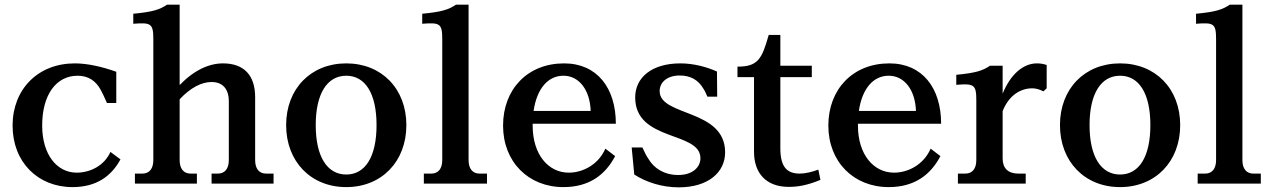

<svg xmlns="http://www.w3.org/2000/svg" viewBox="-20 -788 5461 824"><path d="M439 -346H479V-480C420 -501 357 -516 301 -516C143 -516 34 -405 34 -249C34 -93 142 15 291 15C394 15 458 -32 497 -104L454 -136C427 -76 366 -47 309 -47C224 -47 161 -125 161 -249C161 -384 223 -463 313 -463C358 -463 392 -442 414 -399C421 -385 428 -372 439 -346Z M751 -101V-362C798 -412 845 -436 888 -436C934 -436 962 -408 962 -353V-101C962 -64 945 -43 915 -43H888V0H1154V-43H1122C1092 -43 1075 -64 1075 -101V-371C1075 -466 1026 -516 937 -516C878 -516 814 -488 751 -423V-768H697C664 -746 635 -737 552 -729V-686C628 -692 638 -687 638 -620V-101C638 -64 621 -43 591 -43H559V0H825V-43H798C768 -43 751 -64 751 -101Z M1466 -39C1384 -39 1335 -116 1335 -251C1335 -386 1384 -463 1466 -463C1548 -463 1596 -386 1596 -251C1596 -116 1548 -39 1466 -39ZM1208 -251C1208 -95 1314 15 1466 15C1618 15 1724 -95 1724 -251C1724 -407 1618 -516 1466 -516C1314 -516 1208 -407 1208 -251Z M1991 -101V-768H1937C1904 -746 1875 -737 1792 -729V-686C1868 -692 1878 -687 1878 -620V-101C1878 -64 1861 -43 1831 -43H1799V0H2070V-43H2038C2008 -43 1991 -64 1991 -101Z M2139 -249C2139 -93 2248 15 2398 15C2509 15 2578 -38 2620 -118L2578 -150C2549 -83 2483 -47 2421 -47C2333 -47 2266 -125 2266 -249V-257H2623C2623 -411 2542 -516 2401 -516C2244 -516 2139 -405 2139 -249ZM2270 -312C2284 -408 2332 -463 2398 -463C2466 -463 2512 -401 2515 -312Z M2811 -397C2811 -434 2842 -464 2897 -464C2941 -464 2976 -447 2999 -407C3004 -400 3011 -385 3016 -373H3058L3057 -481C3013 -501 2956 -516 2900 -516C2777 -516 2706 -455 2706 -370C2706 -179 2986 -226 2986 -109C2986 -71 2953 -37 2891 -37C2829 -37 2786 -67 2763 -106C2754 -119 2746 -135 2737 -155H2691L2702 -39C2753 -6 2821 16 2893 16C3020 16 3092 -49 3092 -134C3092 -322 2811 -287 2811 -397Z M3145 -502V-457H3216V-136C3216 -46 3267 14 3365 14C3401 14 3440 9 3501 -16L3492 -60C3463 -49 3434 -43 3412 -43C3359 -43 3329 -70 3329 -151V-457H3464V-506H3329V-638H3279C3250 -535 3233 -502 3145 -502Z M3535 -249C3535 -93 3644 15 3794 15C3905 15 3974 -38 4016 -118L3974 -150C3945 -83 3879 -47 3817 -47C3729 -47 3662 -125 3662 -249V-257H4019C4019 -411 3938 -516 3797 -516C3640 -516 3535 -405 3535 -249ZM3666 -312C3680 -408 3728 -463 3794 -463C3862 -463 3908 -401 3911 -312Z M4283 -107V-311C4310 -380 4361 -409 4410 -409C4426 -409 4442 -404 4458 -396L4472 -409V-509C4458 -514 4444 -516 4430 -516C4372 -516 4317 -470 4283 -386V-506H4229C4196 -484 4167 -475 4084 -467V-424C4160 -430 4170 -425 4170 -358V-101C4170 -64 4153 -43 4123 -43H4091V0H4382V-43H4350C4307 -43 4283 -66 4283 -107Z M4787 -39C4705 -39 4656 -116 4656 -251C4656 -386 4705 -463 4787 -463C4869 -463 4917 -386 4917 -251C4917 -116 4869 -39 4787 -39ZM4529 -251C4529 -95 4635 15 4787 15C4939 15 5045 -95 5045 -251C5045 -407 4939 -516 4787 -516C4635 -516 4529 -407 4529 -251Z M5312 -101V-768H5258C5225 -746 5196 -737 5113 -729V-686C5189 -692 5199 -687 5199 -620V-101C5199 -64 5182 -43 5152 -43H5120V0H5391V-43H5359C5329 -43 5312 -64 5312 -101Z"/></svg>

Font: LT Superior Serif Semibold
Style: Regular
Weight: 600
Designer: Daniel Lyons
Foundry: LyonsType
Version: Version 2.120;FEAKit 1.0